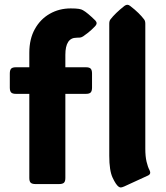

<svg xmlns="http://www.w3.org/2000/svg" viewBox="-20 -788 710 822"><path d="M259.8 -25.9Q259.8 -11.2 253.7 -5.6Q247.6 0 232.9 0H132.3Q117.7 0 111.6 -5.6Q105.5 -11.2 105.5 -25.9V-386.2H47.9Q33.2 -386.2 27.6 -392.3Q22 -398.4 22 -413.1V-473.1Q22 -487.8 27.6 -493.9Q33.2 -500 47.9 -500H105.5V-562Q105.5 -621.1 129.2 -663.6Q152.8 -706.1 193.1 -729Q233.4 -752 282.7 -752Q305.7 -752 317.6 -750Q329.6 -748 335.4 -744.1Q354.5 -733.4 388.2 -700.2Q393.6 -694.3 393.6 -688.5Q393.6 -682.1 385.3 -673.8Q370.6 -658.7 357.4 -648.2Q344.2 -637.7 335.9 -632.3Q328.6 -627.9 323 -627.2Q317.4 -626.5 307.6 -626.5Q259.8 -626.5 259.8 -553.2V-500H348.1Q362.8 -500 368.4 -493.9Q374 -487.8 374 -473.1V-413.1Q374 -398.4 368.4 -392.3Q362.8 -386.2 348.1 -386.2H259.8ZM511.7 10.3Q501.5 14.6 497.1 14.6Q492.7 14.6 487.8 11.2Q476.6 3.4 462.2 -27.1Q447.8 -57.6 447.8 -121.1V-686.5Q447.8 -698.2 452.6 -704.6Q473.1 -731.4 512.7 -762.7Q519.5 -767.6 524.9 -767.6Q531.2 -767.6 537.1 -762.7Q558.1 -746.6 572.5 -732.4Q586.9 -718.3 597.2 -704.6Q602.1 -698.2 602.1 -686.5V-150.9Q602.1 -118.7 607.4 -95.9Q612.8 -73.2 620.1 -59.6Q628.4 -43.5 613.8 -36.6Z"/></svg>

Font: ADLaM Display
Style: Regular
Weight: 400
Designer: Mark Jamra, Neil Patel, Concept: Andrew Footit
Foundry: Microsoft
Version: Version 2.000; ttfautohint (v1.8.4.7-5d5b);gftools[0.9.28]